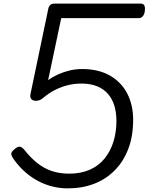

<svg xmlns="http://www.w3.org/2000/svg" viewBox="-20 -1018 818 1057"><path d="M352 19Q312 19 272 9.5Q232 0 194.5 -19Q157 -38 123 -67Q89 -96 60 -135Q46 -153 42.5 -166.5Q39 -180 58 -195Q75 -211 87.5 -210.5Q100 -210 115 -192Q149 -149 185.5 -120Q222 -91 265 -76.5Q308 -62 361 -62Q425 -62 474 -83.5Q523 -105 555.5 -145Q588 -185 604.5 -238Q621 -291 621 -353Q621 -398 609.5 -436Q598 -474 574.5 -501Q551 -528 514.5 -543Q478 -558 428 -558Q387 -558 349.5 -548Q312 -538 279.5 -521Q247 -504 220 -481Q204 -466 185 -463.5Q166 -461 154.5 -470.5Q143 -480 148 -501L247 -975Q249 -984 257 -991Q265 -998 278 -998H755Q766 -998 772 -991.5Q778 -985 778 -970Q778 -945 768.5 -931.5Q759 -918 743 -918H317L245 -577Q270 -595 300 -608.5Q330 -622 363.5 -630Q397 -638 432 -638Q522 -638 585 -602Q648 -566 680.5 -503Q713 -440 713 -359Q713 -269 686.5 -199Q660 -129 611.5 -80Q563 -31 497.5 -6Q432 19 352 19Z"/></svg>

Font: Playwrite ZA
Style: Regular
Weight: 400
Designer: Veronika Burian, José Scaglione
Foundry: TypeTogether
Version: Version 1.002